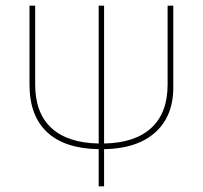

<svg xmlns="http://www.w3.org/2000/svg" viewBox="-20 -657 715 677"><path d="M347 -637V-151Q456 -153 513.5 -206Q571 -259 571 -359V-637H591V-359Q594 -252 530 -192.5Q466 -133 347 -131V0H328V-131Q208 -133 146 -191Q84 -249 84 -359V-637H104V-359Q104 -259 161 -206Q218 -153 328 -151V-637Z"/></svg>

Font: Alegreya Sans Thin
Style: Regular
Weight: 100
Designer: Juan Pablo del Peral
Foundry: Huerta Tipografica
Version: Version 2.007